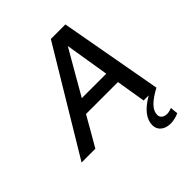

<svg xmlns="http://www.w3.org/2000/svg" viewBox="-301 -852 1232 1232"><g transform="rotate(-45 315.5 -236.0)"><path d="M-52 0Q54 -176 158.5 -350Q263 -524 369 -700H501Q533 -524 564 -350.5Q595 -177 627 -1V0Q567 32 537 63Q507 94 507 127Q507 145 520.5 156.5Q534 168 558 168Q567 168 579 165Q591 162 601 158Q602 171 603 184Q604 197 606 210Q590 218 569.5 223Q549 228 530 228Q488 228 463 207Q438 186 438 152Q438 69 557 0H511Q503 -50 494.5 -99.5Q486 -149 478 -200H188Q159 -149 130.5 -99.5Q102 -50 73 0ZM241 -291H463Q451 -366 438.5 -440.5Q426 -515 414 -591Q370 -515 327 -440.5Q284 -366 241 -291Z"/></g></svg>

Font: Rosa Sans Medium
Style: Italic
Weight: 500
Italic angle: -12°
Designer: Pentagram / MCKL
Foundry: Pentagram / MCKL
Version: Version 1.005;September 16, 2019;FontCreator 11.5.0.2425 64-